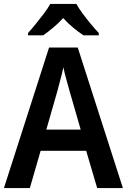

<svg xmlns="http://www.w3.org/2000/svg" viewBox="-20 -1051 647 978"><path d="M475 -93 419 -283H187L132 -93H0L230 -809H376L606 -93ZM335 -585Q328 -611 318 -646.5Q308 -682 303 -708Q299 -689 293 -665.5Q287 -642 281 -620.5Q275 -599 272 -586L216 -391H391ZM369 -1031Q381 -1009 401 -982Q421 -955 442.5 -929Q464 -903 483 -883V-871H405Q381 -887 353.5 -909.5Q326 -932 302 -959Q277 -932 250 -909.5Q223 -887 200 -871H123V-883Q141 -903 162.5 -929.5Q184 -956 204 -982.5Q224 -1009 236 -1031Z"/></svg>

Font: Noto Sans Telugu UI SemiCondensed SemiBold
Style: Regular
Weight: 600
Width: 4
Designer: Jelle Bosma - Monotype Design Team
Foundry: Monotype Imaging Inc.
Version: Version 2.005; ttfautohint (v1.8.4.7-5d5b)